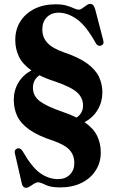

<svg xmlns="http://www.w3.org/2000/svg" viewBox="-20 -732 580 962"><path d="M171.5 181.5Q161.5 181.5 150.5 188.5Q139.5 195.5 129.2 202.2Q119 209 111 209Q93.5 209 89 186.5L54.5 36Q50 18 66.5 12Q82.5 7 94 26.5Q140.5 107.5 182.8 136.5Q225 165.5 270.5 165.5Q307.5 165.5 330 143Q352.5 120.5 352.5 84.5Q352.5 47.5 330.2 21.2Q308 -5 248 -26.5Q172 -51 128.5 -81.5Q85 -112 67 -149.2Q49 -186.5 49 -231.5Q49 -279 72 -317.8Q95 -356.5 137.5 -379Q93.5 -410 75 -448Q56.5 -486 56.5 -532Q56.5 -584.5 82 -624.8Q107.5 -665 153 -687.8Q198.5 -710.5 259.5 -710.5Q292 -710.5 314 -703.8Q336 -697 350.8 -690.2Q365.5 -683.5 374.5 -683.5Q383 -683.5 393 -690.8Q403 -698 413 -705.2Q423 -712.5 431.5 -712.5Q440.5 -712.5 446.5 -706.5Q452.5 -700.5 457 -685L497 -531.5Q504 -508.5 484 -503Q468.5 -499 459 -517.5Q411 -603.5 365 -636Q319 -668.5 273.5 -668.5Q237 -668.5 214.5 -645.5Q192 -622.5 192 -585Q192 -545.5 216.8 -518Q241.5 -490.5 299.5 -470Q374 -445 416 -414.5Q458 -384 475.5 -347.8Q493 -311.5 493 -268.5Q492.5 -220.5 469.2 -181.5Q446 -142.5 403.5 -120Q448.5 -89 466.8 -51Q485 -13 485 32Q485 81.5 460 121.2Q435 161 389.2 184Q343.5 207 280.5 207Q233.5 207 208 194.2Q182.5 181.5 171.5 181.5ZM292.5 -172Q332.5 -158.5 363.5 -143Q396 -164 396 -203.5Q396 -241.5 366.5 -268.8Q337 -296 255 -324Q211 -338 177.5 -355Q145 -332 145 -292.5Q145 -251 179.5 -225Q214 -199 292.5 -172Z"/></svg>

Font: Fraunces 144pt S050
Style: Bold
Weight: 700
Version: Version 1.000; ttfautohint (v1.8.3)